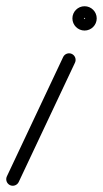

<svg xmlns="http://www.w3.org/2000/svg" viewBox="-27 -563 330 616"><path d="M203.5 -390C193.1 -394.9 180.5 -390.4 175.6 -380C115.4 -252.3 55.2 -124.6 -5 3C-9.9 13.5 -5.4 26 5 31C15.5 35.9 28 31.4 33 21C93.2 -106.7 153.4 -234.4 213.6 -362C218.5 -372.5 214 -385 203.5 -390ZM247.3 -504C247.3 -505.4 242.9 -501 244.3 -501C245.7 -501 241.3 -505.4 241.3 -504C241.3 -502.6 245.7 -507 244.3 -507C242.9 -507 247.3 -502.6 247.3 -504ZM283.3 -504C283.3 -525.5 265.8 -543 244.3 -543C222.8 -543 205.3 -525.5 205.3 -504C205.3 -482.5 222.8 -465 244.3 -465C265.8 -465 283.3 -482.5 283.3 -504Z"/></svg>

Font: FRB American Cursive Guidelines Arrows Medium
Style: Italic
Weight: 500
Italic angle: -25°
Version: Version 2.0;Modular Font Editor K font №1